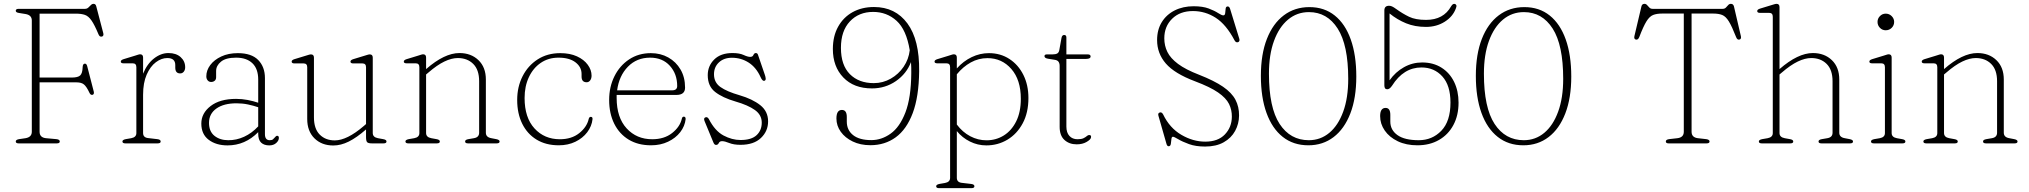

<svg xmlns="http://www.w3.org/2000/svg" viewBox="-20 -746 10556 999"><path d="M422 -700Q432.5 -700 439.5 -706.5Q446.5 -713 452.8 -719.5Q459 -726 467 -726Q478 -726 481 -712.5L517.5 -573Q521 -558 509.5 -555.5Q498 -553 492 -568.5Q472 -616.5 456.2 -639.2Q440.5 -662 421.8 -668.5Q403 -675 375.5 -675H186V-342.5H353.5Q385.5 -342.5 397.2 -353.5Q409 -364.5 410 -396Q410.5 -412 419 -414.5Q429.5 -417 433.5 -402.5L468 -269Q471 -255 461 -252.5Q451 -250.5 445 -264Q430.5 -295 417.2 -306.2Q404 -317.5 378 -317.5H186V-60.5Q186 -30.5 219 -27L274 -22Q291 -20 291 -10Q291 0 276 0H77Q62 0 62 -10Q62 -19 79 -22L113 -27Q145.5 -32.5 145.5 -60.5V-639.5Q145.5 -667.5 113 -673L79 -678.5Q62 -681 62 -690Q62 -700 77 -700Z M724.5 -446.5V-362.5Q745 -413.5 781.2 -441.8Q817.5 -470 856.5 -470Q896.5 -470 920 -448.8Q943.5 -427.5 943.5 -396Q943.5 -382 936.2 -373Q929 -364 917.5 -364Q892 -364 892 -394V-407.5Q892 -444 850.5 -444Q820 -444 791 -422.2Q762 -400.5 743.2 -357.8Q724.5 -315 724.5 -252.5V-54Q724.5 -30 751.5 -27.5L798.5 -22Q816 -20 816 -10Q816 0 800.5 0H632Q617 0 617 -10Q617 -18.5 634 -22L663 -27Q689.5 -32 689.5 -53.5V-396Q689.5 -416.5 671 -416.5H623Q608.5 -416.5 608.5 -425.5Q608.5 -433.5 622.5 -438L681.5 -456Q690 -458.5 697.2 -461Q704.5 -463.5 709 -463.5Q724.5 -463.5 724.5 -446.5Z M1027.5 -103Q1027.5 -157 1075.8 -194.2Q1124 -231.5 1208.5 -231.5Q1239 -231.5 1268.8 -225.8Q1298.5 -220 1323.5 -211.5V-332Q1323.5 -388 1293.2 -417Q1263 -446 1208.5 -446Q1155 -446 1129.8 -425.2Q1104.5 -404.5 1104.5 -376.5V-344.5Q1104.5 -332 1097 -325.8Q1089.5 -319.5 1078.5 -319.5Q1067.5 -319.5 1060.5 -327.8Q1053.5 -336 1053.5 -349Q1053.5 -380 1074 -407.5Q1094.5 -435 1131.5 -452.2Q1168.5 -469.5 1217.5 -469.5Q1288.5 -469.5 1323.5 -433.8Q1358.5 -398 1358.5 -339.5V-48Q1358.5 -16.5 1383.5 -16.5Q1395 -16.5 1400.2 -21Q1405.5 -25.5 1409.5 -30.5Q1412.5 -33.5 1415.2 -36.5Q1418 -39.5 1422 -39.5Q1431 -39.5 1431 -28.5Q1431 -14.5 1417.2 -2Q1403.5 10.5 1381 10.5Q1354 10.5 1338.8 -3.8Q1323.5 -18 1323.5 -50.5V-58.5Q1255.5 10.5 1164 10.5Q1104.5 10.5 1066 -18.5Q1027.5 -47.5 1027.5 -103ZM1067.5 -106.5Q1067.5 -62 1096 -39.2Q1124.5 -16.5 1167.5 -16.5Q1210 -16 1250.2 -34.5Q1290.5 -53 1323.5 -88.5V-188Q1298.5 -196.5 1270.2 -202.5Q1242 -208.5 1210.5 -208.5Q1144 -208.5 1105.8 -181.2Q1067.5 -154 1067.5 -106.5Z M1578.5 -127V-396Q1578.5 -416 1560 -416H1512Q1497.5 -416 1497.5 -425.5Q1497.5 -433.5 1511.5 -438L1570.5 -456Q1579 -458.5 1586.2 -460.8Q1593.5 -463 1598 -463Q1613.5 -463 1613.5 -446V-135.5Q1613.5 -76 1643.5 -45.8Q1673.5 -15.5 1722 -15.5Q1785.5 -15.5 1873 -90.5L1884.5 -100.5V-396Q1884.5 -416 1866 -416H1818Q1803.5 -416 1803.5 -425.5Q1803.5 -433.5 1817.5 -438L1876.5 -456Q1885 -458.5 1892.2 -460.8Q1899.5 -463 1904 -463Q1919.5 -463 1919.5 -446V-54Q1919.5 -32 1946.5 -27L1974 -22Q1991 -19 1991 -10Q1991 0 1976 0H1914.5Q1896.5 0 1890.5 -6Q1884.5 -12 1884.5 -32.5V-72.5Q1836 -30 1794.8 -9.5Q1753.5 11 1714 11Q1654 11 1616.2 -26.2Q1578.5 -63.5 1578.5 -127Z M2197 -446.5V-386.5Q2292.5 -470 2370.5 -470Q2431 -470 2469.5 -433Q2508 -396 2508 -332V-55.5Q2508 -32 2536.5 -27L2562.5 -22Q2579.5 -18.5 2579.5 -10Q2579.5 0 2564.5 0H2415Q2400 0 2400 -10Q2400 -19 2417 -22L2446 -27Q2473 -31.5 2473 -55.5V-323.5Q2473 -383 2442.2 -413.5Q2411.5 -444 2362 -444Q2330 -444 2292 -425.8Q2254 -407.5 2209 -368.5L2197 -358.5V-54Q2197 -32 2224 -27L2251.5 -22Q2268.5 -19 2268.5 -10Q2268.5 0 2253.5 0H2104.5Q2089.5 0 2089.5 -10Q2089.5 -18.5 2106.5 -22L2135.5 -27Q2162 -32 2162 -53.5V-396Q2162 -416.5 2143.5 -416.5H2095.5Q2081 -416.5 2081 -425.5Q2081 -433.5 2095 -438L2154 -456Q2162.5 -458.5 2169.8 -461Q2177 -463.5 2181.5 -463.5Q2197 -463.5 2197 -446.5Z M3058 -352.5Q3058 -337.5 3050.8 -327.8Q3043.5 -318 3032.5 -318Q3006 -318 3006 -347.5V-361Q3006 -397.5 2974.2 -421.8Q2942.5 -446 2886 -446Q2833.5 -446 2793.8 -419Q2754 -392 2731.8 -344.5Q2709.5 -297 2709.5 -236Q2709.5 -134 2761 -77.8Q2812.5 -21.5 2893 -21.5Q2954 -21.5 2993.8 -53.2Q3033.5 -85 3043 -126.5Q3045.5 -138 3054 -138Q3064 -138 3063 -126Q3059 -89 3035.5 -58Q3012 -27 2973.8 -8.5Q2935.5 10 2887.5 10Q2820.5 10 2772 -19.5Q2723.5 -49 2697.2 -102.2Q2671 -155.5 2671 -226Q2671 -294 2699 -349.2Q2727 -404.5 2777.5 -437Q2828 -469.5 2895 -469.5Q2945.5 -469.5 2982 -452.8Q3018.5 -436 3038.2 -409Q3058 -382 3058 -352.5Z M3544.5 -290Q3544.5 -252 3499 -252H3188.5Q3188.5 -244 3188.5 -236.5Q3188.5 -134.5 3240.5 -78Q3292.5 -21.5 3373.5 -21.5Q3436 -21.5 3476.8 -53.5Q3517.5 -85.5 3527.5 -127.5Q3529.5 -139 3538 -139Q3547.5 -139 3547.5 -126.5Q3543.5 -89.5 3519.5 -58.5Q3495.5 -27.5 3456.2 -8.8Q3417 10 3367.5 10Q3300 10 3251.2 -19.5Q3202.5 -49 3176 -102.2Q3149.5 -155.5 3149.5 -226Q3149.5 -294 3177 -349.2Q3204.5 -404.5 3253.5 -437Q3302.5 -469.5 3366.5 -469.5Q3417 -469.5 3457.2 -447Q3497.5 -424.5 3521 -384.2Q3544.5 -344 3544.5 -290ZM3362.5 -446Q3293 -446 3247 -398.8Q3201 -351.5 3191 -276H3477Q3503.5 -276 3503.5 -298.5Q3503.5 -361.5 3465.2 -403.8Q3427 -446 3362.5 -446Z M3788 -445.5Q3746.5 -445.5 3720.8 -421.5Q3695 -397.5 3695 -359.5Q3695 -317 3728.5 -293.2Q3762 -269.5 3828 -250.5Q3895 -231 3935.8 -198.8Q3976.5 -166.5 3976.5 -114.5Q3976.5 -63.5 3939.2 -28Q3902 7.5 3833 7.5Q3797.5 7.5 3774.2 -2Q3751 -11.5 3737 -11.5Q3724.5 -11.5 3720 -1.8Q3715.5 8 3705.5 8Q3697 8 3692 -4.5L3646.5 -114.5Q3638.5 -132 3652 -136Q3661.5 -138.5 3668.5 -126Q3700 -65 3744.2 -41.2Q3788.5 -17.5 3833 -17.5Q3890 -17.5 3916.8 -42.8Q3943.5 -68 3943.5 -108Q3943.5 -148 3908 -173.5Q3872.5 -199 3806.5 -218Q3739.5 -237.5 3701 -267.5Q3662.5 -297.5 3662.5 -355Q3662.5 -403 3696.2 -436.5Q3730 -470 3791 -470Q3827.5 -470 3849 -460Q3870.5 -450 3883.5 -450Q3896 -450 3900.2 -460Q3904.5 -470 3912.5 -470Q3920.5 -470 3923.5 -462L3959.5 -357Q3963 -347.5 3964 -337.8Q3965 -328 3957 -325.5Q3947 -323 3937.5 -344.5Q3914.5 -395.5 3875.2 -420.5Q3836 -445.5 3788 -445.5Z M4509 9.5Q4456.5 9.5 4416.8 -9.8Q4377 -29 4354.5 -60.5Q4332 -92 4332 -129.5Q4332 -174 4360.5 -174Q4386 -174 4386 -137.5V-113.5Q4386 -69 4418.8 -43Q4451.5 -17 4513.5 -17Q4567 -17 4614.2 -50.8Q4661.5 -84.5 4691 -161Q4720.5 -237.5 4721.5 -365.5Q4722 -395.5 4720 -423Q4697 -362.5 4641.8 -324.2Q4586.5 -286 4517 -286Q4422.5 -286 4368 -342.8Q4313.5 -399.5 4313.5 -491Q4313.5 -558 4340.8 -607Q4368 -656 4416.2 -682.8Q4464.5 -709.5 4527.5 -709.5Q4638.5 -709.5 4701.5 -624Q4764.5 -538.5 4762.5 -375.5Q4761 -242.5 4729 -157.5Q4697 -72.5 4640.5 -31.5Q4584 9.5 4509 9.5ZM4355.5 -497Q4355.5 -407 4402 -360.2Q4448.5 -313.5 4526.5 -313.5Q4574 -313.5 4614.8 -336.8Q4655.5 -360 4681.8 -398.8Q4708 -437.5 4713.5 -484.5Q4696 -591.5 4645 -637.8Q4594 -684 4523 -684Q4448.5 -684 4402 -634.5Q4355.5 -585 4355.5 -497Z M4958.5 -446.5V-390Q4992.5 -428 5035.8 -448.8Q5079 -469.5 5125.5 -469.5Q5185.5 -469.5 5232 -439.2Q5278.5 -409 5304.8 -356.2Q5331 -303.5 5331 -236Q5331 -159.5 5301.2 -104.2Q5271.5 -49 5221.8 -19.2Q5172 10.5 5112 10.5Q5067 10.5 5026.8 -9.5Q4986.5 -29.5 4958.5 -64V179Q4958.5 203 4985.5 205.5L5032.5 211Q5050 213 5050 223Q5050 233 5034.5 233H4866Q4851 233 4851 223Q4851 214.5 4868 211L4897 206Q4923.5 201 4923.5 179.5V-396Q4923.5 -416.5 4905 -416.5H4857Q4842.5 -416.5 4842.5 -425.5Q4842.5 -433.5 4856.5 -438L4915.5 -456Q4924 -458.5 4931.2 -461Q4938.5 -463.5 4943 -463.5Q4958.5 -463.5 4958.5 -446.5ZM5118 -443.5Q5071.5 -443.5 5031.2 -421.2Q4991 -399 4958.5 -359.5V-98Q4988 -58.5 5028.2 -37.2Q5068.5 -16 5113 -16Q5162.5 -16 5203 -41.2Q5243.5 -66.5 5267.5 -114.8Q5291.5 -163 5291.5 -232Q5291.5 -330.5 5242.2 -387Q5193 -443.5 5118 -443.5Z M5467 -435 5433 -440.5Q5414.5 -443.5 5414.5 -454Q5414.5 -463 5427.5 -463H5456.5Q5472 -463 5480.5 -467.5Q5489 -472 5491.5 -484.5L5503 -548Q5505.5 -564 5517 -564Q5528.5 -564 5528.5 -551V-463H5639.5Q5654.5 -463 5654.5 -452.5Q5654.5 -439.5 5631 -439.5H5528.5V-87.5Q5528.5 -56 5544.2 -38.8Q5560 -21.5 5586.5 -21.5Q5607 -21.5 5618 -27Q5629 -32.5 5635 -38Q5641 -43.5 5647 -43.5Q5659.5 -43.5 5656.5 -30Q5654.5 -19.5 5633.2 -7.2Q5612 5 5582 5Q5543.5 5 5518.5 -17.8Q5493.5 -40.5 5493.5 -86V-403Q5493.5 -416 5487.8 -424.5Q5482 -433 5467 -435Z M6250 16.5Q6201.5 16.5 6166.5 3.8Q6131.5 -9 6110.2 -21.8Q6089 -34.5 6083 -34.5Q6076 -34.5 6075 -22Q6074 -9.5 6072 2.8Q6070 15 6060.5 15Q6052.5 15 6049 1.5L6007.5 -143.5Q6003 -158 6015.5 -161Q6025 -163.5 6032 -150.5Q6066 -80 6126.8 -44.5Q6187.5 -9 6251 -9Q6317.5 -9 6353.2 -46.5Q6389 -84 6389.5 -138.5Q6390 -174 6374.8 -205Q6359.5 -236 6318 -264.8Q6276.5 -293.5 6198 -323Q6091.5 -363 6046 -415.5Q6000.5 -468 6000.5 -537.5Q6000.5 -591.5 6025 -631Q6049.5 -670.5 6092.5 -692Q6135.5 -713.5 6190.5 -713.5Q6238 -713.5 6269 -701.8Q6300 -690 6318.2 -678Q6336.5 -666 6345 -666Q6353.5 -666 6354.8 -677.5Q6356 -689 6357.2 -700.8Q6358.5 -712.5 6368 -712.5Q6376.5 -712.5 6380.5 -699.5L6428 -545Q6432.5 -530.5 6421.5 -526.5Q6410.5 -523 6403.5 -536Q6360 -618.5 6305.5 -653.5Q6251 -688.5 6187 -688.5Q6119.5 -688.5 6078.8 -648.5Q6038 -608.5 6038 -546.5Q6038 -508.5 6054 -475.8Q6070 -443 6109.5 -413.5Q6149 -384 6219 -357Q6298 -326 6343.5 -294.8Q6389 -263.5 6408.2 -227Q6427.5 -190.5 6427 -144.5Q6426.5 -101.5 6406.5 -64.8Q6386.5 -28 6347.2 -5.8Q6308 16.5 6250 16.5Z M6793 -709Q6870.5 -709 6925 -665.2Q6979.5 -621.5 7008.2 -540.5Q7037 -459.5 7037 -348Q7037 -236 7006 -155.8Q6975 -75.5 6919 -32.8Q6863 10 6787.5 10Q6709.5 10 6654.2 -33.8Q6599 -77.5 6569.8 -158.5Q6540.5 -239.5 6540.5 -351.5Q6540.5 -463.5 6571.8 -543.5Q6603 -623.5 6659.8 -666.2Q6716.5 -709 6793 -709ZM6995 -336Q6995 -511.5 6940.2 -597.2Q6885.5 -683 6790.5 -683Q6728.5 -683 6681.8 -644Q6635 -605 6608.8 -533.2Q6582.5 -461.5 6582.5 -362.5Q6582.5 -186 6638 -101.2Q6693.5 -16.5 6790 -16.5Q6850.5 -16.5 6896.5 -54.8Q6942.5 -93 6968.8 -164.8Q6995 -236.5 6995 -336Z M7161 -142Q7161 -184.5 7189.5 -184.5Q7214 -184.5 7214 -148.5V-113.5Q7214 -69.5 7251.2 -43Q7288.5 -16.5 7362 -16.5Q7432 -16.5 7479.5 -65.8Q7527 -115 7527 -212.5Q7527 -301.5 7484.8 -348.2Q7442.5 -395 7376 -395Q7283 -395 7223 -300Q7210.5 -281.5 7198 -281.5Q7183 -281.5 7183 -301.5V-691.5Q7183 -716 7207.5 -716Q7215 -716 7223 -712.5Q7231 -709 7245.5 -698.5Q7278 -675 7311.5 -658.8Q7345 -642.5 7400 -642.5Q7491 -642.5 7530.5 -713.5Q7540 -729.5 7551.5 -725Q7555.5 -723 7557.5 -718.5Q7559.5 -714 7555.5 -703.5Q7540 -660 7497.2 -633Q7454.5 -606 7399.5 -606Q7342 -606 7296 -624.8Q7250 -643.5 7210 -676V-328Q7240.5 -371.5 7284.8 -396.2Q7329 -421 7379.5 -421Q7437.5 -421 7480.2 -394Q7523 -367 7546 -319.8Q7569 -272.5 7569 -212Q7569 -145.5 7542.2 -95.5Q7515.5 -45.5 7467.2 -17.8Q7419 10 7355 10Q7296.5 10 7252.8 -11Q7209 -32 7185 -66.8Q7161 -101.5 7161 -142Z M7911.5 -709Q7989 -709 8043.5 -665.2Q8098 -621.5 8126.8 -540.5Q8155.5 -459.5 8155.5 -348Q8155.5 -236 8124.5 -155.8Q8093.5 -75.5 8037.5 -32.8Q7981.5 10 7906 10Q7828 10 7772.8 -33.8Q7717.5 -77.5 7688.2 -158.5Q7659 -239.5 7659 -351.5Q7659 -463.5 7690.2 -543.5Q7721.5 -623.5 7778.2 -666.2Q7835 -709 7911.5 -709ZM8113.5 -336Q8113.5 -511.5 8058.8 -597.2Q8004 -683 7909 -683Q7847 -683 7800.2 -644Q7753.5 -605 7727.2 -533.2Q7701 -461.5 7701 -362.5Q7701 -186 7756.5 -101.2Q7812 -16.5 7908.5 -16.5Q7969 -16.5 8015 -54.8Q8061 -93 8087.2 -164.8Q8113.5 -236.5 8113.5 -336Z M8578.5 -700H8943.5Q8953.5 -700 8960 -706.5Q8966.5 -713 8972 -719.5Q8977.5 -726 8986 -726Q8998.5 -726 9002 -712.5L9038 -558Q9041.5 -542.5 9030 -540Q9019 -537.5 9013 -553.5Q8991.5 -608.5 8975.5 -634.5Q8959.5 -660.5 8941 -668Q8922.5 -675.5 8893 -675.5H8781.5V-60.5Q8781.5 -31 8814 -27L8858 -22Q8875 -19.5 8875 -10Q8875 0 8860 0H8662Q8647.5 0 8647.5 -10Q8647.5 -19.5 8664 -22L8708 -27Q8741 -31 8741 -60.5V-675.5H8629Q8600 -675.5 8581.2 -668Q8562.5 -660.5 8546.5 -634.5Q8530.5 -608.5 8509.5 -553.5Q8503 -537.5 8492 -540Q8480.5 -542.5 8484 -558L8520.5 -712.5Q8523.5 -726 8536.5 -726Q8544.5 -726 8550 -719.5Q8555.5 -713 8562 -706.5Q8568.5 -700 8578.5 -700Z M9239 -709V-386.5Q9335 -470 9412.5 -470Q9473 -470 9511.5 -433Q9550 -396 9550 -332V-55.5Q9550 -32 9578.5 -27L9604.5 -22Q9621.5 -18.5 9621.5 -10Q9621.5 0 9606.5 0H9457Q9442 0 9442 -10Q9442 -19 9459 -22L9488 -27Q9515 -31.5 9515 -55.5V-323.5Q9515 -383 9484.2 -413.5Q9453.5 -444 9404 -444Q9372 -444 9334 -425.8Q9296 -407.5 9251 -368.5L9239 -358.5V-54Q9239 -32 9266 -27L9293.5 -22Q9310.5 -19 9310.5 -10Q9310.5 0 9295.5 0H9146.5Q9131.5 0 9131.5 -10Q9131.5 -18.5 9148.5 -22L9177.5 -27Q9204 -32 9204 -53.5V-659Q9204 -679 9185.5 -679H9137.5Q9123 -679 9123 -688.5Q9123 -696.5 9137 -701L9196 -719Q9204.5 -721.5 9211.8 -723.8Q9219 -726 9223.5 -726Q9239 -726 9239 -709Z M9791.5 -588.5Q9774 -588.5 9761.5 -601.2Q9749 -614 9749 -632Q9749 -649.5 9761.5 -662.2Q9774 -675 9791.5 -675Q9810 -675 9822.8 -662Q9835.5 -649 9835.5 -632Q9835.5 -614 9822.8 -601.2Q9810 -588.5 9791.5 -588.5ZM9822.5 -446.5V-54Q9822.5 -32 9849.5 -27L9877 -22Q9894 -19 9894 -10Q9894 0 9879 0H9730Q9715 0 9715 -10Q9715 -18.5 9732 -22L9761 -27Q9787.5 -32 9787.5 -53.5V-396Q9787.5 -416.5 9769 -416.5H9721Q9706.5 -416.5 9706.5 -425.5Q9706.5 -433.5 9720.5 -438L9779.5 -456Q9788 -458.5 9795.2 -461Q9802.5 -463.5 9807 -463.5Q9822.5 -463.5 9822.5 -446.5Z M10095 -446.5V-386.5Q10190.5 -470 10268.5 -470Q10329 -470 10367.5 -433Q10406 -396 10406 -332V-55.5Q10406 -32 10434.5 -27L10460.5 -22Q10477.5 -18.5 10477.5 -10Q10477.5 0 10462.5 0H10313Q10298 0 10298 -10Q10298 -19 10315 -22L10344 -27Q10371 -31.5 10371 -55.5V-323.5Q10371 -383 10340.2 -413.5Q10309.5 -444 10260 -444Q10228 -444 10190 -425.8Q10152 -407.5 10107 -368.5L10095 -358.5V-54Q10095 -32 10122 -27L10149.5 -22Q10166.5 -19 10166.5 -10Q10166.5 0 10151.5 0H10002.5Q9987.5 0 9987.5 -10Q9987.5 -18.5 10004.5 -22L10033.5 -27Q10060 -32 10060 -53.5V-396Q10060 -416.5 10041.5 -416.5H9993.5Q9979 -416.5 9979 -425.5Q9979 -433.5 9993 -438L10052 -456Q10060.5 -458.5 10067.8 -461Q10075 -463.5 10079.5 -463.5Q10095 -463.5 10095 -446.5Z"/></svg>

Font: Fraunces 9pt S050 Thin
Style: Regular
Weight: 100
Version: Version 1.000; ttfautohint (v1.8.3)